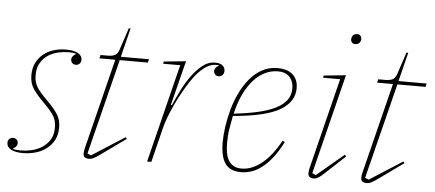

<svg xmlns="http://www.w3.org/2000/svg" viewBox="-50 -830 2155 952"><g transform="rotate(5 1028.0 -354.0)"><path d="M91 12Q54 12 32.5 0.5Q11 -11 11 -33Q11 -44 18.5 -51.5Q26 -59 37 -59Q49 -59 55.5 -51.5Q62 -44 62 -35Q62 -26 56 -18.5Q50 -11 42 -7V-4Q49 -2 59 -1Q69 0 81 0Q105 0 132.5 -6Q160 -12 183.5 -26.5Q207 -41 223 -65.5Q239 -90 239 -127Q239 -144 236 -157Q233 -170 225.5 -183.5Q218 -197 204 -213Q190 -229 169 -250Q135 -284 117.5 -311Q100 -338 100 -377Q100 -411 113 -437.5Q126 -464 148 -482Q170 -500 199 -509Q228 -518 261 -518Q298 -518 319.5 -506.5Q341 -495 341 -473Q341 -462 333.5 -454.5Q326 -447 315 -447Q303 -447 296.5 -454.5Q290 -462 290 -471Q290 -480 296 -487.5Q302 -495 310 -499V-502Q299 -506 274 -506Q250 -506 223 -500Q196 -494 173.5 -479.5Q151 -465 136 -440.5Q121 -416 121 -379Q121 -362 124 -349Q127 -336 134.5 -322.5Q142 -309 155.5 -293.5Q169 -278 191 -256Q227 -220 243.5 -193Q260 -166 260 -129Q260 -95 246.5 -68.5Q233 -42 209.5 -24Q186 -6 155.5 3Q125 12 91 12Z M419 12Q411 12 401.5 7.5Q392 3 392 -13Q392 -24 396 -40L508 -489H429L433 -506H468Q492 -506 505 -513Q518 -520 525 -541L561 -650H570L534 -506H674L670 -489H530L411 -14L429 -6L593 -111L599 -103L479 -17Q453 2 441.5 7Q430 12 419 12Z M831 -490H746L748 -501L858 -512L802 -290L807 -289Q820 -319 839.5 -359Q859 -399 883.5 -434Q908 -469 938 -493.5Q968 -518 1003 -518Q1027 -518 1039.5 -507.5Q1052 -497 1052 -481Q1052 -468 1044.5 -460Q1037 -452 1026 -452Q1014 -452 1007.5 -459.5Q1001 -467 1001 -476Q1001 -485 1007 -492.5Q1013 -500 1021 -504V-507H1006Q988 -507 967.5 -496.5Q947 -486 922 -460Q904 -442 882 -408Q860 -374 838.5 -333.5Q817 -293 799 -249.5Q781 -206 772 -169L730 0H709Z M1177 12Q1122 12 1098 -22.5Q1074 -57 1074 -128Q1074 -163 1080 -205.5Q1086 -248 1098 -291.5Q1110 -335 1129.5 -375.5Q1149 -416 1175.5 -448Q1202 -480 1236.5 -499Q1271 -518 1314 -518Q1333 -518 1351.5 -513.5Q1370 -509 1384.5 -498Q1399 -487 1407.5 -469.5Q1416 -452 1416 -426Q1416 -358 1345.5 -317Q1275 -276 1113 -262Q1107 -232 1101.5 -198.5Q1096 -165 1096 -128Q1096 -105 1099 -83Q1102 -61 1111 -44Q1120 -27 1136 -16.5Q1152 -6 1179 -6Q1229 -6 1278.5 -45.5Q1328 -85 1369 -161L1381 -156Q1357 -109 1332 -77Q1307 -45 1281 -25Q1255 -5 1229 3.5Q1203 12 1177 12ZM1116 -274Q1181 -281 1232.5 -292.5Q1284 -304 1320 -321.5Q1356 -339 1375.5 -364Q1395 -389 1395 -424Q1395 -438 1391 -452Q1387 -466 1378 -477Q1369 -488 1354 -495Q1339 -502 1316 -502Q1284 -502 1253.5 -487.5Q1223 -473 1197 -444.5Q1171 -416 1150 -373.5Q1129 -331 1116 -274Z M1538 12Q1530 12 1520.5 7.5Q1511 3 1511 -13Q1511 -24 1515 -40L1627 -490H1542L1544 -501L1654 -512L1530 -14L1548 -6L1683 -119L1690 -111L1601 -28Q1575 -3 1562 4.5Q1549 12 1538 12ZM1686 -670Q1675 -670 1669.5 -676.5Q1664 -683 1664 -691Q1664 -701 1669 -709Q1676 -720 1692 -720Q1703 -720 1708.5 -713.5Q1714 -707 1714 -699Q1714 -695 1713 -690.5Q1712 -686 1709 -681Q1702 -670 1686 -670Z M1801 12Q1793 12 1783.5 7.5Q1774 3 1774 -13Q1774 -24 1778 -40L1890 -489H1811L1815 -506H1850Q1874 -506 1887 -513Q1900 -520 1907 -541L1943 -650H1952L1916 -506H2056L2052 -489H1912L1793 -14L1811 -6L1975 -111L1981 -103L1861 -17Q1835 2 1823.5 7Q1812 12 1801 12Z"/></g></svg>

Font: IBM Plex Serif Thin
Style: Italic
Weight: 100
Italic angle: -14°
Designer: Mike Abbink, Paul van der Laan, Pieter van Rosmalen
Foundry: Bold Monday
Version: Version 3.001